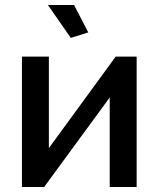

<svg xmlns="http://www.w3.org/2000/svg" viewBox="-20 -750 618 770"><path d="M176 -156 444 -523H528V0H420V-359L157 0H68V-523H176ZM172 -730H277L334 -620L264 -598Z"/></svg>

Font: IngvarSans
Style: Regular
Weight: 600
Version: Version 3.000